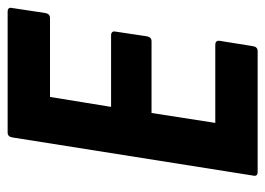

<svg xmlns="http://www.w3.org/2000/svg" viewBox="-116 -579 695 503"><g transform="rotate(-90 231.5 -327.5)"><path d="M33 0Q20 0 23 -12L123 -643Q125 -655 136 -655H452Q465 -655 462 -643L449 -557Q447 -544 436 -544H229L203 -384H390Q403 -384 400 -371L388 -291Q386 -278 375 -278H187L161 -111H365Q378 -111 376 -99L362 -12Q360 0 349 0Z"/></g></svg>

Font: Sofia Sans Condensed ExtraBold
Style: Italic
Weight: 800
Italic angle: -9°
Version: Version 4.100